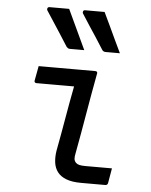

<svg xmlns="http://www.w3.org/2000/svg" viewBox="-56 -860 712 907"><g transform="rotate(5 300.0 -407.0)"><path d="M235 -814Q250 -783 264.5 -751Q279 -719 294 -688Q309 -657 323 -626Q306 -626 290.5 -626Q275 -626 255 -626Q249 -626 245.5 -628.5Q242 -631 239 -634Q218 -668 201 -693.5Q184 -719 168.5 -743.5Q153 -768 133 -798Q130 -803 132.5 -808.5Q135 -814 142 -814Q161 -814 174 -814Q187 -814 201 -814Q215 -814 235 -814ZM403 -814Q418 -783 433 -751Q448 -719 462.5 -688Q477 -657 492 -626Q475 -626 459 -626Q443 -626 424 -626Q418 -626 414 -628.5Q410 -631 408 -634Q387 -668 370 -693.5Q353 -719 337 -743.5Q321 -768 302 -798Q299 -803 301.5 -808.5Q304 -814 310 -814Q330 -814 343 -814Q356 -814 370 -814Q384 -814 403 -814ZM115 -532Q160 -532 204.5 -532Q249 -532 294 -532Q339 -532 384 -532Q387 -532 389 -531Q391 -530 392.5 -527.5Q394 -525 393 -521Q384 -473 375.5 -425.5Q367 -378 359 -330.5Q351 -283 342.5 -235Q334 -187 325 -139Q321 -121 322 -110.5Q323 -100 331 -92Q337 -86 347.5 -83.5Q358 -81 376 -81Q402 -81 431.5 -81Q461 -81 486 -81H502Q499 -63 496 -46Q493 -29 490 -11Q489 -5 485.5 -2.5Q482 0 477 0Q471 0 452 0Q433 0 408.5 0Q384 0 363 0Q320 0 292.5 -10.5Q265 -21 250.5 -40Q236 -59 232.5 -85Q229 -111 234 -142Q242 -182 248.5 -220.5Q255 -259 262 -297.5Q269 -336 275.5 -374Q282 -412 290 -451H272Q245 -451 218.5 -451Q192 -451 165 -451Q138 -451 111 -451Q107 -451 104 -454Q101 -457 102 -462Q105 -479 108.5 -497Q112 -515 115 -532Z"/></g></svg>

Font: Rec Mono Linear
Style: Italic
Weight: 400
Italic angle: -10°
Monospace: yes
Version: Version 1.085; ttfautohint (v1.8.4.7-5d5b)